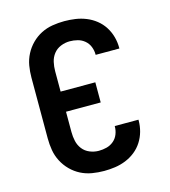

<svg xmlns="http://www.w3.org/2000/svg" viewBox="-111 -832 823 930"><g transform="rotate(-15 300.0 -367.5)"><path d="M297 8Q267 8 237 3Q207 -2 180.5 -15.5Q154 -29 132.5 -50.5Q111 -72 97 -99Q83 -126 78 -155.5Q73 -185 73 -215V-520Q73 -550 78 -579.5Q83 -609 97 -636Q111 -663 132.5 -684.5Q154 -706 180.5 -719.5Q207 -733 237 -738Q267 -743 297 -743Q325 -743 352.5 -739Q380 -735 406 -724.5Q432 -714 454 -696.5Q476 -679 491 -655.5Q506 -632 513.5 -605Q521 -578 521 -550V-546H402V-548Q402 -568 394.5 -587Q387 -606 371.5 -619Q356 -632 336.5 -637Q317 -642 297 -642Q274 -642 252 -633Q230 -624 216 -606Q202 -588 197 -565.5Q192 -543 192 -520V-418H366V-317H192V-215Q192 -192 197 -169.5Q202 -147 216 -129Q230 -111 252 -102Q274 -93 297 -93Q317 -93 336.5 -98Q356 -103 371.5 -116Q387 -129 394.5 -148Q402 -167 402 -187V-189H521V-185Q521 -157 513.5 -130Q506 -103 491 -79.5Q476 -56 454 -38.5Q432 -21 406 -10.5Q380 0 352.5 4Q325 8 297 8Z"/></g></svg>

Font: Iosevka Extended
Style: Bold
Weight: 700
Width: 7
Monospace: yes
Designer: Belleve Invis
Foundry: Belleve Invis
Version: Version 32.5.0; ttfautohint (v1.8.4)